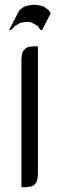

<svg xmlns="http://www.w3.org/2000/svg" viewBox="-20 -776 255 796"><path d="M18.1 -651.9 53.2 -720.2 61 -733.9 65.9 -737.8 78.1 -747.1 86.9 -751 96.2 -752.9 111.8 -755.9H129.9L147 -752.9L154.8 -751L164.1 -747.1L176.8 -737.8L182.1 -733.9L189.9 -720.2L154.8 -651.9H147L139.2 -665L133.8 -669.9L121.1 -676.8L111.8 -682.1L104 -684.1L96.2 -685.1H86.9L78.1 -684.1L61 -680.2L57.1 -676.8L43.9 -669.9L25.9 -651.9ZM68.8 0V-532.2L70.8 -549.8L73.2 -559.1L77.1 -565.9L85.9 -575.2L94.2 -580.1L103 -582L120.1 -584H137.2V-50.8L134.8 -34.2L132.8 -24.9L128.9 -17.1L120.1 -7.8L111.8 -3.9L103 -2L85.9 0Z"/></svg>

Font: Petahja
Style: Regular
Weight: 400
Designer: T. Christopher White
Version: Version 1.1